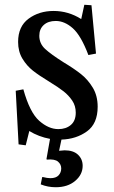

<svg xmlns="http://www.w3.org/2000/svg" viewBox="-20 -576 478 806"><path d="M225 -34Q257 -34 277.5 -51.5Q298 -69 298 -103Q298 -132 283 -154Q268 -176 247 -192.5Q226 -209 187 -233Q144 -259 118 -279.5Q92 -300 74 -330Q56 -360 56 -400Q56 -465 100 -497.5Q144 -530 205 -530Q267 -530 321 -496L334 -556L364 -554L383 -351L351 -345Q320 -427 285.5 -457.5Q251 -488 214 -488Q182 -488 163.5 -471Q145 -454 145 -426Q145 -393 169.5 -370.5Q194 -348 246 -315Q291 -288 320 -265Q349 -242 369.5 -208Q390 -174 390 -128Q390 -57 345 -24.5Q300 8 238 10L228 57Q244 55 251 55Q288 55 307.5 73.5Q327 92 327 120Q327 157 295.5 183.5Q264 210 214 210Q181 210 151 198L157 168L159 167Q179 172 191 172Q215 172 226 160Q237 148 237 131Q237 114 223.5 102.5Q210 91 177 94L175 92L190 7Q142 -2 103 -26L88 34L58 30L46 -195L78 -201Q105 -104 144.5 -69Q184 -34 225 -34Z"/></svg>

Font: Minipax
Style: Regular
Weight: 400
Designer: Raphaël Ronot, Igor Stepanchenko (Cyrillic)
Foundry: steppetype
Version: Version 1.002